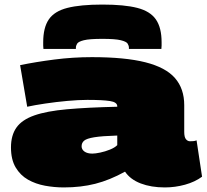

<svg xmlns="http://www.w3.org/2000/svg" viewBox="-20 -810 904 840"><path d="M28 -165Q28 -218 52 -252Q76 -286 130 -305Q184 -324 273.5 -332Q363 -340 493 -343V-345Q493 -363 461 -368Q429 -373 362 -373Q324 -373 274.5 -368.5Q225 -364 178 -357Q131 -350 99 -343L68 -525Q136 -539 217.5 -549.5Q299 -560 382 -560Q527 -560 616 -537.5Q705 -515 745.5 -468.5Q786 -422 786 -350V-233Q786 -210 793.5 -201Q801 -192 811 -192Q817 -192 825 -192.5Q833 -193 840 -196L864 -37Q833 -14 789.5 -2Q746 10 701 10Q641 10 595.5 -7.5Q550 -25 527 -59Q460 -22 397 -6Q334 10 259 10Q218 10 177 2.5Q136 -5 102.5 -24Q69 -43 48.5 -77.5Q28 -112 28 -165ZM337 -170Q337 -156 349.5 -147Q362 -138 384 -138Q397 -138 418.5 -142.5Q440 -147 461 -155.5Q482 -164 493 -175V-217Q426 -215 392.5 -209.5Q359 -204 348 -194.5Q337 -185 337 -170ZM428 -790Q524 -790 580.5 -775.5Q637 -761 662 -725Q687 -689 687 -625Q687 -618 687 -610.5Q687 -603 686 -596H544V-601Q544 -610 538.5 -619Q533 -628 508.5 -634Q484 -640 428 -640Q371 -640 347 -634Q323 -628 317.5 -619Q312 -610 312 -601V-596H170Q169 -603 169 -610.5Q169 -618 169 -625Q169 -689 193.5 -725Q218 -761 275 -775.5Q332 -790 428 -790Z"/></svg>

Font: Georama ExtraExtended Black
Style: Regular
Weight: 900
Width: 8
Designer: Jean-Baptiste Levee
Foundry: Production Type
Version: Version 1.000